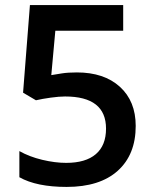

<svg xmlns="http://www.w3.org/2000/svg" viewBox="-20 -734 611 764"><path d="M286.1 -445.8Q394 -445.8 457 -388.7Q520 -331.5 520 -232.9Q520 -118.7 448.5 -54.4Q377 9.8 245.1 9.8Q125.5 9.8 57.1 -28.8V-132.8Q96.7 -110.4 147.9 -98.1Q199.2 -85.9 243.2 -85.9Q320.8 -85.9 361.3 -120.6Q401.9 -155.3 401.9 -222.2Q401.9 -350.1 238.8 -350.1Q215.8 -350.1 182.1 -345.5Q148.4 -340.8 123 -335L71.8 -365.2L99.1 -713.9H470.2V-611.8H200.2L184.1 -435.1Q201.2 -438 225.8 -441.9Q250.5 -445.8 286.1 -445.8Z"/></svg>

Font: Open Sans Semibold
Style: Regular
Weight: 600
Foundry: Ascender Corporation
Version: Version 1.10; ttfautohint (v1.5.65-e2d9)